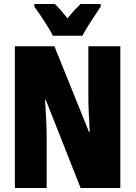

<svg xmlns="http://www.w3.org/2000/svg" viewBox="-20 -947 683 967"><path d="M386 -927Q373 -915 356 -897Q339 -879 320 -854Q282 -903 256 -927H153V-913Q172 -888 203 -840.5Q234 -793 246 -767H395Q410 -796 438.5 -840Q467 -884 487 -913V-927ZM586 -714H425V-457Q425 -424 427 -381Q429 -338 432 -283H428L254 -714H55V0H215V-261Q215 -292 213 -337.5Q211 -383 207 -443H211L386 0H586Z"/></svg>

Font: Noto Sans Display Condensed Black
Style: Regular
Weight: 900
Width: 3
Designer: Monotype Design team
Foundry: Monotype Imaging Inc.
Version: 1.000